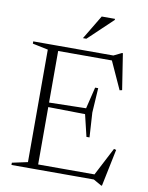

<svg xmlns="http://www.w3.org/2000/svg" viewBox="-97 -954 809 1048"><g transform="rotate(10 307.0 -429.5)"><path d="M429.5 -495 421 -358.5 429.5 -222H412.5L383.5 -343L151 -346.5V-370.5L383.5 -375.5L412.5 -495ZM560 -507 546.5 -504 472.5 -666.5 506.5 -657H133.5V-685H480L524 -706.5H529ZM485 -16 572 -183.5 584.5 -180 542 25.5H537.5L492.5 0H133.5V-28H516ZM36 0V-12.5L122 -31V-654.5L36 -672.5V-685H179V0ZM300 -749.5 380.5 -883.5H454V-877.5L319 -749.5Z"/></g></svg>

Font: Newsreader 36pt Light
Style: Regular
Weight: 300
Designer: Hugues Gentile
Foundry: Production Type
Version: Version 1.003